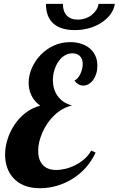

<svg xmlns="http://www.w3.org/2000/svg" viewBox="-20 -974 625 1012"><path d="M222.2 -953.6H311.5Q311.5 -913.6 332 -892.1Q352.5 -870.6 390.1 -870.6Q410.2 -870.6 429.2 -877Q448.2 -883.3 463.4 -895Q478 -906.7 487.5 -921.6Q497.1 -936.5 499.5 -953.6H585.4Q581.1 -924.8 563 -899.7Q544.9 -874.5 516.1 -855.5Q487.8 -836.4 451.4 -825.9Q415 -815.4 374.5 -815.4Q299.8 -815.4 261 -850.3Q222.2 -885.3 222.2 -953.6ZM50.8 -35.2Q28.8 -59.1 17.8 -90.8Q6.8 -122.6 6.8 -158.2Q6.8 -197.8 19.5 -239Q32.2 -280.3 56.2 -315.9Q80.6 -353 115 -379.4Q149.4 -405.8 191.9 -417Q160.6 -439.5 145.8 -470.7Q130.9 -502 130.9 -537.1Q130.9 -575.7 147.2 -614Q163.6 -652.3 192.9 -683.1Q223.1 -715.3 263.4 -733.6Q303.7 -752 350.1 -752Q379.9 -752 406.2 -743.9Q432.6 -735.8 451.7 -720.2Q471.7 -704.1 482.4 -680.7Q493.2 -657.2 493.2 -627Q493.2 -605 487.3 -585.9Q481.4 -566.9 471.2 -552.7Q460.9 -538.6 447.3 -530.8Q433.6 -522.9 418.9 -522.9Q391.6 -522.9 372.1 -549.8Q380.4 -552.7 388.7 -561.8Q397 -570.8 403.3 -583.5Q409.2 -595.7 412.6 -609.9Q416 -624 416 -637.2Q416 -665.5 398.9 -680.7Q384.8 -692.9 360.8 -692.9Q339.4 -692.9 320.3 -681.2Q301.3 -669.4 287.6 -648.9Q273.9 -628.9 266.4 -603.5Q258.8 -578.1 258.8 -551.8Q258.8 -504.4 282.2 -470.2Q307.6 -432.1 359.9 -418Q309.1 -406.7 266.1 -366.2Q227.5 -329.1 204.1 -276.9Q181.2 -224.6 181.2 -179.2Q181.2 -133.8 203.1 -107.4Q227.5 -78.1 275.9 -78.1Q299.8 -78.1 326.4 -84.7Q353 -91.3 377.4 -104Q434.1 -132.8 460.9 -180.2L483.9 -169.9Q444.3 -83.5 363.3 -32.2Q324.2 -7.8 280.3 5.1Q236.3 18.1 190.9 18.1Q144 18.1 108.9 4.2Q73.7 -9.8 50.8 -35.2Z"/></svg>

Font: Pattaya
Style: Regular
Weight: 400
Designer: Pablo Impallari / Thai characters Designed by Thanarat Vachiruckul and Suppakit Chalermlarp
Foundry: Pablo Impallari
Version: Version 2.000